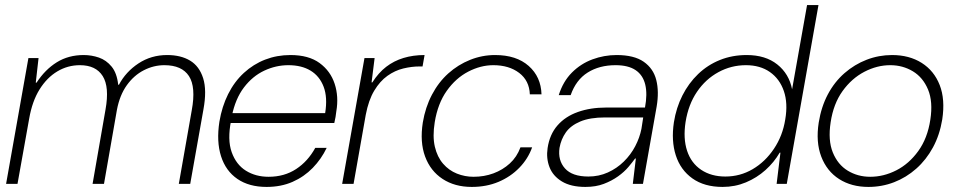

<svg xmlns="http://www.w3.org/2000/svg" viewBox="-20 -725 3765 757"><path d="M4 0 92 -496H132L121 -399H124Q158 -451 204 -479.5Q250 -508 310 -508Q341 -508 370 -498Q399 -488 420 -462.5Q441 -437 446 -391H449Q476 -442 526 -475Q576 -508 639 -508Q693 -508 729.5 -486Q766 -464 781 -416.5Q796 -369 782 -293L730 0H685L736 -290Q753 -382 725 -425Q697 -468 628 -468Q586 -468 547 -448Q508 -428 480 -389Q452 -350 441 -292L390 0H345L396 -293Q412 -382 385 -425Q358 -468 295 -468Q247 -468 206 -443.5Q165 -419 136 -372.5Q107 -326 95 -257L49 0Z M1031 12Q962 12 916 -19.5Q870 -51 851.5 -109Q833 -167 845 -245Q855 -305 879.5 -354Q904 -403 941.5 -437.5Q979 -472 1025.5 -490Q1072 -508 1125 -508Q1197 -508 1240 -476.5Q1283 -445 1299.5 -394.5Q1316 -344 1306 -286Q1305 -275 1303 -264Q1301 -253 1298 -240H877L884 -279H1262Q1272 -341 1256 -383Q1240 -425 1204.5 -446.5Q1169 -468 1117 -468Q1068 -468 1022 -446.5Q976 -425 942 -380.5Q908 -336 894 -267L891 -249Q876 -174 893.5 -125Q911 -76 949.5 -52Q988 -28 1039 -28Q1101 -28 1147.5 -58.5Q1194 -89 1223 -142H1268Q1247 -98 1213 -63Q1179 -28 1133.5 -8Q1088 12 1031 12Z M1329 0 1417 -496H1457L1445 -400H1448Q1472 -438 1502.5 -461.5Q1533 -485 1571 -496.5Q1609 -508 1654 -508L1646 -463H1634Q1603 -463 1570 -455Q1537 -447 1507.5 -426Q1478 -405 1455.5 -367.5Q1433 -330 1422 -272L1374 0Z M1840 12Q1773 12 1725 -19.5Q1677 -51 1656 -108Q1635 -165 1647 -242Q1657 -302 1683 -351.5Q1709 -401 1747.5 -435.5Q1786 -470 1833.5 -489Q1881 -508 1932 -508Q2016 -508 2064.5 -465Q2113 -422 2115 -353H2069Q2067 -407 2027 -437.5Q1987 -468 1925 -468Q1875 -468 1826 -442.5Q1777 -417 1741.5 -367Q1706 -317 1694 -243Q1685 -187 1694.5 -146.5Q1704 -106 1727 -79.5Q1750 -53 1781.5 -40.5Q1813 -28 1847 -28Q1889 -28 1925.5 -41.5Q1962 -55 1990 -80.5Q2018 -106 2032 -144H2078Q2062 -99 2027.5 -63.5Q1993 -28 1945.5 -8Q1898 12 1840 12Z M2288 12Q2231 12 2195.5 -9.5Q2160 -31 2146.5 -66Q2133 -101 2139 -141Q2147 -195 2178 -230.5Q2209 -266 2258.5 -283.5Q2308 -301 2370 -301H2523Q2533 -354 2524 -391.5Q2515 -429 2486 -448.5Q2457 -468 2407 -468Q2343 -468 2297 -439Q2251 -410 2230 -350H2183Q2200 -404 2235 -439Q2270 -474 2316 -491Q2362 -508 2411 -508Q2480 -508 2518 -481.5Q2556 -455 2567.5 -409.5Q2579 -364 2569 -305L2515 0H2475L2487 -100H2484Q2474 -86 2457.5 -66.5Q2441 -47 2416.5 -29.5Q2392 -12 2360.5 0Q2329 12 2288 12ZM2300 -29Q2341 -29 2376.5 -45Q2412 -61 2439.5 -88Q2467 -115 2484.5 -148.5Q2502 -182 2509 -217L2516 -262H2366Q2306 -262 2268 -246Q2230 -230 2211 -203Q2192 -176 2186 -142Q2179 -93 2207.5 -61Q2236 -29 2300 -29Z M2829 12Q2757 12 2710 -21.5Q2663 -55 2644.5 -112.5Q2626 -170 2637 -243Q2646 -300 2670.5 -348.5Q2695 -397 2732.5 -433Q2770 -469 2818.5 -488.5Q2867 -508 2924 -508Q2998 -508 3044.5 -471Q3091 -434 3103 -373L3162 -705H3207L3082 0H3042L3057 -123H3054Q3032 -85 2998 -54.5Q2964 -24 2921 -6Q2878 12 2829 12ZM2840 -29Q2898 -29 2947.5 -58Q2997 -87 3031.5 -138.5Q3066 -190 3076 -254Q3087 -318 3070.5 -366Q3054 -414 3015.5 -441Q2977 -468 2921 -468Q2863 -468 2812.5 -440.5Q2762 -413 2728 -363Q2694 -313 2683 -244Q2673 -179 2689 -130.5Q2705 -82 2744.5 -55.5Q2784 -29 2840 -29Z M3404 12Q3337 12 3288.5 -19Q3240 -50 3218 -107.5Q3196 -165 3208 -242Q3218 -304 3244 -353Q3270 -402 3309.5 -436.5Q3349 -471 3397 -489.5Q3445 -508 3497 -508Q3565 -508 3614 -477Q3663 -446 3685 -389.5Q3707 -333 3695 -254Q3685 -193 3658.5 -144Q3632 -95 3592.5 -60Q3553 -25 3505 -6.5Q3457 12 3404 12ZM3411 -28Q3464 -28 3514 -53.5Q3564 -79 3600.5 -129.5Q3637 -180 3648 -253Q3659 -324 3639 -372Q3619 -420 3579 -444Q3539 -468 3490 -468Q3438 -468 3388 -442Q3338 -416 3302 -366Q3266 -316 3255 -243Q3244 -172 3263.5 -124Q3283 -76 3322.5 -52Q3362 -28 3411 -28Z"/></svg>

Font: DM Sans 36pt ExtraLight
Style: Italic
Weight: 250
Italic angle: -10°
Designer: Colophon Foundry, Jonny Pinhorn
Foundry: Colophon Foundry
Version: Version 4.004;gftools[0.9.30]